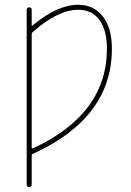

<svg xmlns="http://www.w3.org/2000/svg" viewBox="-20 -550 540 790"><path d="M110.4 -410.2V57.6Q110.4 59.6 112.3 60.5Q114.3 61.5 115.2 60.5Q419.9 -80.1 419.9 -349.6Q419.9 -425.8 389.2 -467.8Q358.4 -509.8 301.8 -509.8Q218.8 -509.8 114.3 -418Q110.4 -414.1 110.4 -410.2ZM89.8 210V-509.8Q89.8 -519.5 100.1 -519.5Q110.4 -519.5 110.4 -509.8V-446.3Q110.4 -445.3 111.3 -444.3Q112.3 -443.4 113.3 -444.3Q214.8 -530.3 301.8 -530.3Q365.2 -530.3 402.8 -482.9Q440.4 -435.5 440.4 -349.6Q440.4 -64.5 115.2 83Q110.4 85 110.4 89.8V210Q110.4 219.7 100.1 219.7Q89.8 219.7 89.8 210Z"/></svg>

Font: Rounded-L Mgen+ 2m thin
Style: Regular
Weight: 100
Designer: [Source Han Sans]
Ryoko NISHIZUKA  (kana & ideographs); Paul D. Hunt (Latin, Greek & Cyrillic); Wenlong ZHANG  (bopomofo
Version: Version 1.059.20150602